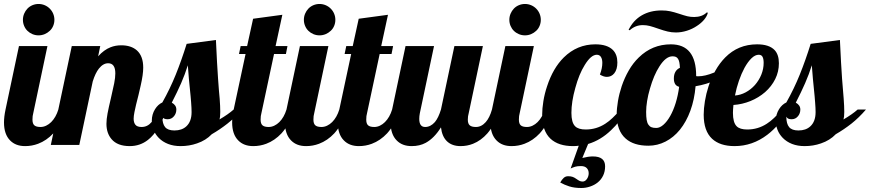

<svg xmlns="http://www.w3.org/2000/svg" viewBox="-28 -733 4399 971"><path d="M110.8 -577.1Q100.1 -587.4 94 -602.1Q87.9 -616.7 87.9 -632.8Q87.9 -648.9 94 -663.6Q100.1 -678.2 110.8 -689.5Q121.6 -700.7 136.2 -706.8Q150.9 -712.9 167 -712.9Q183.1 -712.9 197.8 -706.8Q212.4 -700.7 223.6 -689.5Q234.9 -678.2 241 -663.6Q247.1 -648.9 247.1 -632.8Q247.1 -616.7 241 -602.1Q234.9 -587.4 223.6 -577.1Q212.4 -566.4 197.8 -560.3Q183.1 -554.2 167 -554.2Q150.9 -554.2 136.2 -560.3Q121.6 -566.4 110.8 -577.1ZM23.4 -22.5Q-7.8 -53.7 -7.8 -113.8Q-7.8 -142.1 0 -179.2L67.9 -500H211.9L140.1 -160.2Q136.2 -147.5 136.2 -127.9Q136.2 -107.4 145.8 -99.1Q155.3 -90.8 176.8 -90.8Q191.4 -90.8 205.3 -97.4Q219.2 -104 231 -115.7Q254.9 -139.6 267.1 -179.2H309.1Q282.2 -103.5 241.7 -58.6Q207.5 -22 164.6 -5.9Q133.3 5.9 99.1 5.9Q51.3 5.9 23.4 -22.5Z M536.1 -29.3Q510.3 -59.6 510.3 -106.9Q510.3 -129.4 515.9 -159.2Q521.5 -189 532.7 -235.8Q543.9 -283.7 549.6 -312.3Q555.2 -340.8 555.2 -361.8Q555.2 -413.1 519 -413.1Q493.7 -413.1 472.2 -386.2Q454.1 -363.3 440.9 -320.8L373 0H229L335 -500H479L468.3 -448.2Q497.6 -481 531.2 -494.1Q556.2 -503.9 585 -503.9Q635.7 -503.9 665 -477.5Q696.3 -448.7 696.3 -391.1Q696.3 -356.4 683.6 -300.8Q680.2 -284.7 672.4 -252.4Q658.2 -198.2 651.9 -166Q647.9 -145.5 647.9 -132.8Q647.9 -112.8 657 -101.8Q666 -90.8 688 -90.8Q717.8 -90.8 738.3 -115.2Q753.9 -133.8 772 -179.2H814Q776.9 -69.3 720.2 -25.4Q680.2 5.9 627.9 5.9Q565.9 5.9 536.1 -29.3Z M774.9 -35.6Q757.3 -53.7 748.5 -75.9Q739.7 -98.1 739.7 -122.1Q739.7 -154.8 756.3 -181.2Q771 -204.6 793 -214.8Q832 -284.2 860.8 -355.5Q889.6 -426.8 916 -511.2L1064 -530.8Q1069.8 -403.8 1074.7 -335.9Q1079.6 -266.1 1083 -233.4Q1085.9 -195.3 1085.9 -167Q1085.9 -141.6 1082 -128.9Q1127 -155.3 1153.8 -179.2H1195.8Q1160.2 -137.7 1122.3 -107.9Q1084.5 -78.1 1043 -54.2Q1013.2 -22.9 968.3 -7.8Q929.2 5.9 885.7 5.9Q849.6 5.9 821.8 -5.1Q793.9 -16.1 774.9 -35.6ZM914.1 -93.8Q940.9 -118.2 940.9 -166Q940.9 -186 938.5 -216.3L936 -246.1Q931.6 -284.7 927.2 -335.4L921.9 -402.8Q907.7 -357.4 888.2 -312.7Q868.7 -268.1 840.8 -213.9Q863.8 -201.2 863.8 -179.2Q863.8 -159.7 852.1 -145.5Q839.4 -129.9 819.8 -129.9Q810.1 -129.9 803.5 -132.6Q796.9 -135.3 793 -143.1Q793 -106.9 807.1 -90.1Q821.3 -73.2 854 -73.2Q891.6 -73.2 914.1 -93.8Z M1177.2 -22.5Q1146 -53.7 1146 -113.8Q1146 -142.1 1153.8 -179.2L1213.9 -460H1180.7L1189 -500H1221.7L1252 -638.2L1399.9 -658.2L1365.7 -500H1425.8L1418 -460H1357.9L1293.9 -160.2Q1290 -147.5 1290 -127.9Q1290 -107.4 1299.6 -99.1Q1309.1 -90.8 1330.6 -90.8Q1345.2 -90.8 1359.1 -97.4Q1373 -104 1384.8 -115.7Q1408.7 -139.6 1420.9 -179.2H1462.9Q1436 -103.5 1395.5 -58.6Q1361.3 -22 1318.4 -5.9Q1287.1 5.9 1252.9 5.9Q1205.1 5.9 1177.2 -22.5Z M1531.7 -577.1Q1521 -587.4 1514.9 -602.1Q1508.8 -616.7 1508.8 -632.8Q1508.8 -648.9 1514.9 -663.6Q1521 -678.2 1531.7 -689.5Q1542.5 -700.7 1557.1 -706.8Q1571.8 -712.9 1587.9 -712.9Q1604 -712.9 1618.7 -706.8Q1633.3 -700.7 1644.5 -689.5Q1655.8 -678.2 1661.9 -663.6Q1668 -648.9 1668 -632.8Q1668 -616.7 1661.9 -602.1Q1655.8 -587.4 1644.5 -577.1Q1633.3 -566.4 1618.7 -560.3Q1604 -554.2 1587.9 -554.2Q1571.8 -554.2 1557.1 -560.3Q1542.5 -566.4 1531.7 -577.1ZM1444.3 -22.5Q1413.1 -53.7 1413.1 -113.8Q1413.1 -142.1 1420.9 -179.2L1488.8 -500H1632.8L1561 -160.2Q1557.1 -147.5 1557.1 -127.9Q1557.1 -107.4 1566.7 -99.1Q1576.2 -90.8 1597.7 -90.8Q1612.3 -90.8 1626.2 -97.4Q1640.1 -104 1651.9 -115.7Q1675.8 -139.6 1688 -179.2H1730Q1703.1 -103.5 1662.6 -58.6Q1628.4 -22 1585.4 -5.9Q1554.2 5.9 1520 5.9Q1472.2 5.9 1444.3 -22.5Z M1711.4 -22.5Q1680.2 -53.7 1680.2 -113.8Q1680.2 -142.1 1688 -179.2L1748 -460H1714.8L1723.1 -500H1755.9L1786.1 -638.2L1934.1 -658.2L1899.9 -500H1960L1952.1 -460H1892.1L1828.1 -160.2Q1824.2 -147.5 1824.2 -127.9Q1824.2 -107.4 1833.7 -99.1Q1843.3 -90.8 1864.7 -90.8Q1879.4 -90.8 1893.3 -97.4Q1907.2 -104 1918.9 -115.7Q1942.9 -139.6 1955.1 -179.2H1997.1Q1970.2 -103.5 1929.7 -58.6Q1895.5 -22 1852.5 -5.9Q1821.3 5.9 1787.1 5.9Q1739.3 5.9 1711.4 -22.5Z M1978.5 -22.5Q1947.3 -53.7 1947.3 -113.8Q1947.3 -142.1 1955.1 -179.2L2022.9 -500H2167L2095.2 -160.2Q2092.3 -145 2092.3 -131.8Q2092.3 -90.8 2122.1 -90.8Q2149.4 -90.8 2171.4 -115.7Q2189 -136.7 2202.1 -179.2L2270 -500H2414.1L2342.3 -160.2Q2337.9 -145.5 2337.9 -127.9Q2337.9 -107.4 2347.7 -99.1Q2357.4 -90.8 2378.9 -90.8Q2406.7 -90.8 2428.7 -115.7Q2448.2 -137.7 2460 -179.2H2502Q2475.1 -103 2437 -58.6Q2404.8 -22 2364.3 -5.9Q2334.5 5.9 2301.3 5.9Q2258.3 5.9 2232.9 -18.1Q2207.5 -42 2202.1 -88.9Q2168 -34.2 2125 -10.7Q2094.2 5.9 2054.2 5.9Q2006.3 5.9 1978.5 -22.5Z M2570.8 -577.1Q2560.1 -587.4 2554 -602.1Q2547.9 -616.7 2547.9 -632.8Q2547.9 -648.9 2554 -663.6Q2560.1 -678.2 2570.8 -689.5Q2581.5 -700.7 2596.2 -706.8Q2610.8 -712.9 2627 -712.9Q2643.1 -712.9 2657.7 -706.8Q2672.4 -700.7 2683.6 -689.5Q2694.8 -678.2 2700.9 -663.6Q2707 -648.9 2707 -632.8Q2707 -616.7 2700.9 -602.1Q2694.8 -587.4 2683.6 -577.1Q2672.4 -566.4 2657.7 -560.3Q2643.1 -554.2 2627 -554.2Q2610.8 -554.2 2596.2 -560.3Q2581.5 -566.4 2570.8 -577.1ZM2483.4 -22.5Q2452.1 -53.7 2452.1 -113.8Q2452.1 -142.1 2460 -179.2L2527.8 -500H2671.9L2600.1 -160.2Q2596.2 -147.5 2596.2 -127.9Q2596.2 -107.4 2605.7 -99.1Q2615.2 -90.8 2636.7 -90.8Q2651.4 -90.8 2665.3 -97.4Q2679.2 -104 2690.9 -115.7Q2714.8 -139.6 2727.1 -179.2H2769Q2742.2 -103.5 2701.7 -58.6Q2667.5 -22 2624.5 -5.9Q2593.3 5.9 2559.1 5.9Q2511.2 5.9 2483.4 -22.5Z M2850.6 209.5Q2826.2 201.7 2805.2 189.9Q2813.5 175.3 2822.8 166.7Q2832 158.2 2845.2 158.2Q2858.9 158.2 2868.2 161.6Q2877.4 165 2886.2 171.4Q2896.5 178.7 2903.1 181.9Q2909.7 185.1 2918.9 185.1Q2931.2 185.1 2940.4 171.9Q2949.2 159.2 2949.2 143.1Q2949.2 127.4 2939.5 117.2Q2929.7 106.9 2910.2 106.9Q2892.1 106.9 2881.1 110.1Q2870.1 113.3 2857.9 119.1L2898.9 3.9Q2886.7 5.9 2870.1 5.9Q2796.4 5.9 2756.3 -31.2Q2713.9 -70.8 2713.9 -152.8Q2713.9 -183.6 2720 -221.4Q2726.1 -259.3 2738.8 -296.9Q2768.6 -388.2 2823.2 -442.4Q2890.6 -508.8 2982.9 -508.8Q3043 -508.8 3071.8 -480Q3094.2 -457 3094.2 -417Q3094.2 -381.8 3078.6 -362.3Q3064 -344.2 3041 -344.2Q3024.4 -344.2 3005.9 -356Q3018.1 -387.7 3018.1 -415Q3018.1 -434.1 3011 -445.1Q3003.9 -456.1 2990.2 -456.1Q2960.9 -456.1 2929.2 -404.3Q2900.4 -358.4 2881.3 -287.6Q2861.8 -218.3 2861.8 -162.1Q2861.8 -113.3 2880.4 -94.7Q2896.5 -78.1 2934.1 -78.1Q2988.3 -78.1 3033.2 -107.4Q3052.2 -119.6 3069.8 -136.5Q3087.4 -153.3 3110.8 -179.2H3145Q3105.5 -114.7 3062.5 -74.7Q3009.8 -23.9 2946.3 -4.9L2917 65.9Q2947.8 58.1 2970.2 58.1Q3032.2 58.1 3032.2 107.9Q3032.2 134.3 3022.2 155Q3012.2 175.8 2994.6 189.9Q2978 203.1 2956.3 210.4Q2934.6 217.8 2912.1 217.8Q2876.5 217.8 2850.6 209.5Z M3302.7 -587.4Q3274.9 -597.2 3258.1 -601.6Q3241.2 -606 3222.7 -606Q3185.5 -606 3156.7 -580.1L3150.9 -582Q3174.8 -630.4 3217.5 -655.3Q3260.3 -680.2 3317.9 -680.2Q3341.8 -680.2 3361.3 -676Q3380.9 -671.9 3405.8 -663.6Q3432.1 -654.8 3447.8 -650.9Q3463.4 -647 3482.9 -647Q3502 -647 3518.3 -652.8Q3534.7 -658.7 3545.9 -669.9L3551.8 -668.9Q3547.9 -651.4 3533 -633.5Q3518.1 -615.7 3496.1 -601.6Q3473.6 -586.4 3445.8 -577.6Q3418 -568.8 3390.6 -568.8Q3368.7 -568.8 3348.9 -573.5Q3329.1 -578.1 3302.7 -587.4ZM3136.2 -32.2Q3090.8 -72.3 3090.8 -153.8Q3090.8 -184.6 3097.2 -221.9Q3103.5 -259.3 3116.2 -297.4Q3130.4 -339.4 3151.9 -376.7Q3173.3 -414.1 3202.6 -442.4Q3270.5 -508.8 3364.7 -508.8Q3492.7 -508.8 3492.7 -349.1V-348.1Q3495.6 -347.2 3497.6 -347.2H3503.9Q3537.1 -347.2 3582.5 -365.7Q3622.6 -382.3 3657.7 -407.2L3667 -379.9Q3637.7 -349.1 3591.6 -327.6Q3545.4 -306.2 3489.7 -296.9Q3483.9 -229 3463.4 -173.1Q3442.9 -117.2 3410.6 -77.1Q3378.9 -38.1 3337.9 -17.1Q3296.9 3.9 3251 3.9Q3176.8 3.9 3136.2 -32.2ZM3361.3 -146Q3377.4 -174.3 3389.2 -212.4Q3400.9 -250.5 3406.7 -293.9Q3392.1 -297.9 3386 -308.6Q3379.9 -319.3 3379.9 -335.9Q3379.9 -356.4 3387.9 -370.1Q3396 -383.8 3410.6 -390.1Q3409.7 -407.2 3407.5 -418Q3405.3 -428.7 3400.9 -435.5Q3396.5 -442.4 3389.9 -445.3Q3383.3 -448.2 3373 -448.2Q3339.4 -448.2 3307.1 -397.5Q3278.3 -353 3258.8 -284.2Q3249.5 -252.9 3244.6 -222.4Q3239.7 -191.9 3239.7 -167Q3239.7 -142.1 3242.4 -126.5Q3245.1 -110.8 3251.5 -102.1Q3257.3 -93.3 3266.6 -89.6Q3275.9 -85.9 3291 -85.9Q3308.6 -85.9 3326.9 -101.8Q3345.2 -117.7 3361.3 -146Z M3573.2 -31.2Q3530.8 -70.8 3530.8 -152.8Q3530.8 -183.6 3536.9 -221.2Q3543 -258.8 3555.2 -296.4Q3568.8 -338.4 3590.1 -376Q3611.3 -413.6 3639.6 -442.4Q3705.1 -508.8 3800.8 -508.8Q3861.8 -508.8 3889.6 -479.5Q3911.1 -456.5 3911.1 -413.1Q3911.1 -370.6 3892.6 -333.3Q3874 -295.9 3841.3 -267.1Q3808.6 -238.8 3767.1 -221.9Q3725.6 -205.1 3681.2 -202.1Q3678.7 -176.8 3678.7 -162.1Q3678.7 -113.3 3697.3 -94.7Q3713.4 -78.1 3751 -78.1Q3805.2 -78.1 3850.1 -107.4Q3869.1 -119.6 3886.7 -136.5Q3904.3 -153.3 3927.7 -179.2H3961.9Q3914.6 -99.1 3853 -51.8Q3777.3 5.9 3687 5.9Q3613.3 5.9 3573.2 -31.2ZM3790 -303.2Q3810.5 -326.7 3822.3 -355.7Q3834 -384.8 3834 -415Q3834 -435.1 3828.4 -445.6Q3822.8 -456.1 3809.1 -456.1Q3791 -456.1 3772.7 -438.5Q3754.4 -420.9 3737.3 -390.1Q3721.7 -361.3 3709 -324.7Q3696.3 -288.1 3689 -250Q3716.8 -252 3743.2 -266.1Q3769.5 -280.3 3790 -303.2Z M3930.7 -35.6Q3913.1 -53.7 3904.3 -75.9Q3895.5 -98.1 3895.5 -122.1Q3895.5 -154.8 3912.1 -181.2Q3926.8 -204.6 3948.7 -214.8Q3987.8 -284.2 4016.6 -355.5Q4045.4 -426.8 4071.8 -511.2L4219.7 -530.8Q4225.6 -403.8 4230.5 -335.9Q4235.4 -266.1 4238.8 -233.4Q4241.7 -195.3 4241.7 -167Q4241.7 -141.6 4237.8 -128.9Q4282.7 -155.3 4309.6 -179.2H4351.6Q4315.9 -137.7 4278.1 -107.9Q4240.2 -78.1 4198.7 -54.2Q4168.9 -22.9 4124 -7.8Q4085 5.9 4041.5 5.9Q4005.4 5.9 3977.5 -5.1Q3949.7 -16.1 3930.7 -35.6ZM4069.8 -93.8Q4096.7 -118.2 4096.7 -166Q4096.7 -186 4094.2 -216.3L4091.8 -246.1Q4087.4 -284.7 4083 -335.4L4077.6 -402.8Q4063.5 -357.4 4043.9 -312.7Q4024.4 -268.1 3996.6 -213.9Q4019.5 -201.2 4019.5 -179.2Q4019.5 -159.7 4007.8 -145.5Q3995.1 -129.9 3975.6 -129.9Q3965.8 -129.9 3959.2 -132.6Q3952.6 -135.3 3948.7 -143.1Q3948.7 -106.9 3962.9 -90.1Q3977.1 -73.2 4009.8 -73.2Q4047.4 -73.2 4069.8 -93.8Z"/></svg>

Font: Pattaya
Style: Regular
Weight: 400
Designer: Pablo Impallari / Thai characters Designed by Thanarat Vachiruckul and Suppakit Chalermlarp
Foundry: Pablo Impallari
Version: Version 2.001